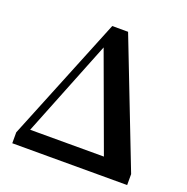

<svg xmlns="http://www.w3.org/2000/svg" viewBox="-132 -868 965 991"><g transform="rotate(20 350.5 -372.5)"><path d="M671 0V-60L405 -745H318L40 -60V0ZM314 -626 508 -97H103Z"/></g></svg>

Font: AllPunType Bold
Style: Regular
Weight: 700
Version: 1.0